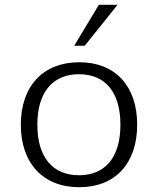

<svg xmlns="http://www.w3.org/2000/svg" viewBox="-20 -771 660 802"><path d="M67 -250C67 -89 160 11 311 11C462 11 553 -89 553 -250C553 -411 462 -511 311 -511C160 -511 67 -411 67 -250ZM136 -250C136 -388 202 -461 310 -461C419 -461 483 -387 483 -250C483 -112 418 -39 310 -39C202 -39 136 -112 136 -250ZM471 -751H393L290 -580H334Z"/></svg>

Font: Perun Light
Style: Regular
Weight: 300
Foundry: Copyright (c) Stefan Peev, Context Ltd, 2016
Version: Version 1.089